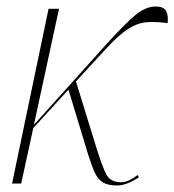

<svg xmlns="http://www.w3.org/2000/svg" viewBox="-20 -563 535 589"><path d="M17 0 129 -536H161L84 -180L306 -427Q363 -490 395 -516.5Q427 -543 457 -543Q484 -543 490.5 -527.5Q497 -512 494 -492Q459 -497 431 -495Q403 -493 373.5 -474.5Q344 -456 303 -411L213 -313L276 -109Q294 -51 306.5 -27.5Q319 -4 351 -4Q364 -4 376.5 -10Q389 -16 402 -26L406 -19Q368 6 339 6Q312 6 296.5 -3Q281 -12 271.5 -32Q262 -52 251 -87L190 -288L82 -170L45 0Z"/></svg>

Font: Noto Serif Display SemiCondensed Thin
Style: Italic
Weight: 100
Width: 4
Italic angle: -12°
Designer: Monotype Design Team
Foundry: Monotype Imaging Inc.
Version: Version 2.009